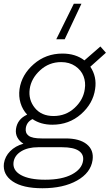

<svg xmlns="http://www.w3.org/2000/svg" viewBox="-25 -798 605 1033"><path d="M413.1 -777.8 323.2 -586.9H277.8L372.1 -777.8ZM-3.9 81.1Q2 43.5 29.8 15.4Q57.6 -12.7 101.1 -24.9Q79.6 -37.6 68.6 -58.1Q57.6 -78.6 61 -104Q68.4 -157.2 121.1 -181.2Q96.2 -208 85.4 -243.9Q74.7 -279.8 80.1 -318.8Q91.3 -396 156.5 -452.9Q221.7 -509.8 311 -509.8Q381.8 -509.8 429.2 -473.1L515.1 -547.9L544.9 -514.2L460.9 -439Q497.1 -385.3 486.8 -318.8Q475.6 -240.7 410.9 -183.8Q346.2 -127 256.8 -127Q194.3 -127 149.9 -157.2Q118.7 -142.1 113.8 -108.9Q109.9 -82 129.2 -67.6Q148.4 -53.2 199.2 -53.2H328.1Q402.8 -53.2 441.7 -22Q480.5 9.3 473.1 63Q463.4 131.8 389.6 173.3Q315.9 214.8 203.1 214.8Q97.7 214.8 43.2 178Q-11.2 141.1 -3.9 81.1ZM47.9 74.2Q42 118.2 87.4 143.6Q132.8 168.9 217.8 168.9Q308.1 168.9 361.8 140.4Q415.5 111.8 421.9 66.9Q427.2 32.7 398.9 13.4Q370.6 -5.9 309.1 -5.9H180.2Q125 -5.9 89.1 16.1Q53.2 38.1 47.9 74.2ZM134.8 -318.8Q127 -261.2 162.4 -217.5Q197.8 -173.8 263.2 -173.8Q329.1 -173.8 376.2 -217.3Q423.3 -260.7 431.2 -318.8Q437 -355.5 424.3 -388.2Q411.6 -420.9 379.9 -442.4Q348.1 -463.9 304.2 -463.9Q238.8 -463.9 190.7 -419.7Q142.6 -375.5 134.8 -318.8Z"/></svg>

Font: Human Sans Light
Style: Italic
Weight: 300
Italic angle: -8°
Designer: Tim Radville
Foundry: Continuum
Version: Version 1.000;FEAKit 1.0